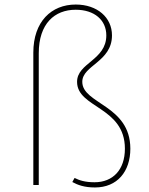

<svg xmlns="http://www.w3.org/2000/svg" viewBox="-20 -816 658 847"><path d="M314 -796C207 -796 127 -721 127 -584V0H151V-581C151 -712 221 -773 314 -773C397 -773 449 -727 449 -660C449 -550 320 -539 320 -455C320 -339 531 -346 531 -160C531 -67 478 -12 397 -12C354 -12 329 -21 309 -31L299 -13C323 0 352 11 399 11C497 11 555 -59 555 -160C555 -353 343 -357 343 -455C343 -528 474 -543 474 -660C474 -739 409 -796 314 -796Z"/></svg>

Font: Glow Sans SC Normal Thin
Style: Regular
Weight: 100
Designer: Ryoko NISHIZUKA (kana, bopomofo & ideographs); Paul D. Hunt (Latin, Greek & Cyrillic); Sandoll Communications, Soo-young
Version: Version 0.93